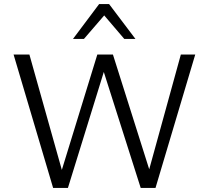

<svg xmlns="http://www.w3.org/2000/svg" viewBox="-20 -927 1029 947"><path d="M492 -572 315 0H242L47 -658H125L285 -89L460 -658H537L716 -92L872 -658H943L747 0H674ZM469 -907H518L648 -735H593L494 -851L394 -735H340Z"/></svg>

Font: QiushuiShotai Bright
Style: Regular
Weight: 400
Designer: Christian Thalmann (Catharsis Fonts)
Version: Version 1.250;